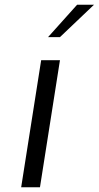

<svg xmlns="http://www.w3.org/2000/svg" viewBox="-20 -787 415 807"><path d="M153 -534H232L148 0H69ZM304 -767H375L232 -631H182Z"/></svg>

Font: Exo
Style: Italic
Weight: 400
Italic angle: -9°
Designer: Natanael Gama
Foundry: Natanael Gama
Version: Version 1.500; ttfautohint (v1.6)